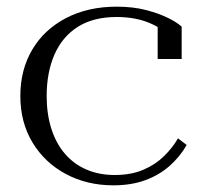

<svg xmlns="http://www.w3.org/2000/svg" viewBox="-20 -546 618 576"><path d="M324 -21Q373 -21 409.5 -36.5Q446 -52 472 -77.5Q498 -103 514 -131L540 -111Q520 -76 489 -48.5Q458 -21 416 -5.5Q374 10 320 10Q241 10 177.5 -24Q114 -58 77.5 -118.5Q41 -179 41 -258Q41 -337 77 -397.5Q113 -458 178.5 -492Q244 -526 330 -526Q379 -526 417.5 -516Q456 -506 483.5 -492.5Q511 -479 525 -466V-369H453V-476Q461 -475 468 -471.5Q475 -468 480.5 -461.5Q486 -455 488.5 -448Q491 -441 488 -434Q470 -460 427.5 -477.5Q385 -495 330 -495Q260 -495 213.5 -465.5Q167 -436 143.5 -382.5Q120 -329 120 -258Q120 -204 134 -160Q148 -116 174.5 -85Q201 -54 239 -37.5Q277 -21 324 -21Z"/></svg>

Font: Roboto Serif 120pt Expanded Light
Style: Regular
Weight: 300
Width: 7
Designer: Greg Gazdowicz
Foundry: Commercial Type
Version: Version 1.008